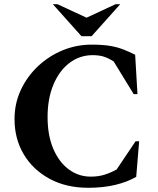

<svg xmlns="http://www.w3.org/2000/svg" viewBox="-20 -882 751 912"><path d="M399 10Q294 10 215 -33Q136 -76 92.5 -149.5Q49 -223 49 -316Q49 -391 79 -455Q109 -519 160.5 -567.5Q212 -616 277.5 -643Q343 -670 415 -670Q468 -670 503 -664Q538 -658 566 -647Q594 -636 622 -622L633 -435H615L520 -590Q495 -606 473 -613Q451 -620 420 -620Q359 -620 310.5 -583.5Q262 -547 234 -480.5Q206 -414 206 -326Q206 -239 233 -175.5Q260 -112 306.5 -77.5Q353 -43 411 -43Q448 -43 477.5 -52.5Q507 -62 534 -77L624 -211H641L627 -42Q586 -18 528.5 -4Q471 10 399 10ZM367 -710 231 -862H253L391 -798L529 -862H551L415 -710Z"/></svg>

Font: Spectral SC
Style: Bold
Weight: 700
Designer: Jean-Baptiste Levee
Foundry: Production Type
Version: Version 2.001